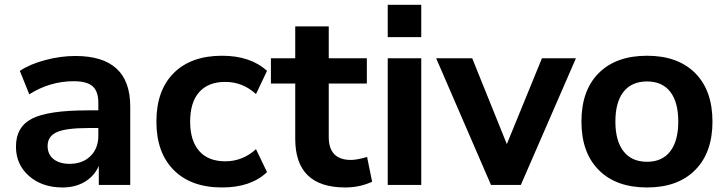

<svg xmlns="http://www.w3.org/2000/svg" viewBox="-20 -787 3093 817"><path d="M246.1 10.7Q159.2 10.7 103.5 -38.1Q47.9 -86.9 47.9 -163.1Q47.9 -247.1 116.2 -282.2Q184.6 -317.4 354.5 -317.4H398.4V-349.6Q398.4 -398.4 374 -419.9Q349.6 -441.4 293.9 -441.4Q192.4 -441.4 104.5 -385.7L64.5 -485.4Q106.4 -513.7 171.9 -531.2Q237.3 -548.8 300.8 -548.8Q534.2 -548.8 534.2 -334V0H400.4V-81.1Q381.8 -38.1 341.3 -13.7Q300.8 10.7 246.1 10.7ZM182.6 -166Q182.6 -129.9 208 -109.9Q233.4 -89.8 276.4 -89.8Q331.1 -89.8 364.7 -122.6Q398.4 -155.3 398.4 -209V-242.2H355.5Q260.7 -242.2 221.7 -224.6Q182.6 -207 182.6 -166Z M924.8 10.7Q793 10.7 719.2 -63.5Q645.5 -137.7 645.5 -269.5Q645.5 -402.3 719.2 -476.1Q793 -549.8 924.8 -549.8Q1045.9 -549.8 1116.2 -485.4L1069.3 -386.7Q1012.7 -438.5 938.5 -438.5Q866.2 -438.5 827.6 -395Q789.1 -351.6 789.1 -269.5Q789.1 -188.5 827.6 -144.5Q866.2 -100.6 938.5 -100.6Q1012.7 -100.6 1069.3 -152.3L1116.2 -54.7Q1047.9 10.7 924.8 10.7Z M1449.2 10.7Q1236.3 10.7 1236.3 -196.3V-431.6H1132.8V-539.1H1236.3V-674.8H1378.9V-539.1H1541V-431.6H1378.9V-204.1Q1378.9 -106.4 1473.6 -106.4Q1498 -106.4 1542 -119.1L1563.5 -13.7Q1510.7 10.7 1449.2 10.7Z M1629.9 -628.9V-766.6H1772.5V-628.9ZM1629.9 0V-539.1H1772.5V0Z M2069.3 0 1835.9 -539.1H1989.3L2136.7 -173.8L2286.1 -539.1H2430.7L2196.3 0Z M2733.4 10.7Q2601.6 10.7 2527.8 -63.5Q2454.1 -137.7 2454.1 -269.5Q2454.1 -402.3 2527.8 -476.1Q2601.6 -549.8 2733.4 -549.8Q2864.3 -549.8 2938 -476.1Q3011.7 -402.3 3011.7 -269.5Q3011.7 -137.7 2938 -63.5Q2864.3 10.7 2733.4 10.7ZM2598.6 -269.5Q2598.6 -187.5 2633.3 -143.1Q2668 -98.6 2733.4 -98.6Q2797.9 -98.6 2832 -143.1Q2866.2 -187.5 2866.2 -269.5Q2866.2 -352.5 2832 -396.5Q2797.9 -440.4 2733.4 -440.4Q2668 -440.4 2633.3 -396.5Q2598.6 -352.5 2598.6 -269.5Z"/></svg>

Font: Min Sans Bold
Style: Regular
Weight: 700
Designer: Jinseong-Kim, NotoSansCJK, Nunito
Foundry: Jinseong-Kim
Version: Version 1.400;Glyphs 3.1.2 (3151)